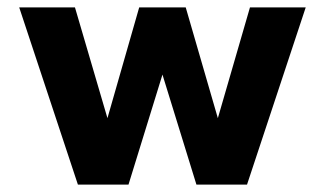

<svg xmlns="http://www.w3.org/2000/svg" viewBox="-20 -500 881 520"><path d="M32 -480H183L271 -180L357 -480H483L570 -180L657 -480H808L649 0H512L420 -298L328 0H191Z"/></svg>

Font: Prompt SemiBold
Style: Regular
Weight: 600
Designer: Katatrad Team
Foundry: CadsonDemak
Version: Version 1.000